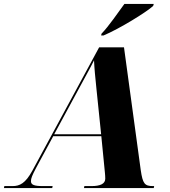

<svg xmlns="http://www.w3.org/2000/svg" viewBox="-77 -954 862 974"><path d="M438 -783 436 -774H448C529 -808 667 -893 700 -924L703 -934H554C523 -892 475 -821 438 -783ZM-57 0H188L190 -10H141C97 -10 80 -16 80 -35C80 -49 86 -64 106 -102L193 -263H437L455 -80C456 -69 457 -59 457 -48C457 -21 431 -10 387 -10H351L349 0H703L705 -10H699C657 -10 647 -22 637 -91L552 -714H426L87 -88C52 -24 23 -10 -13 -10H-55ZM329 -515C361 -575 381 -609 400 -648C402 -603 406 -565 412 -506L436 -273H198Z"/></svg>

Font: Noto Serif Display ExtraBold
Style: Italic
Weight: 800
Italic angle: -12°
Designer: Monotype Design Team
Foundry: Monotype Imaging Inc.
Version: Version 2.009